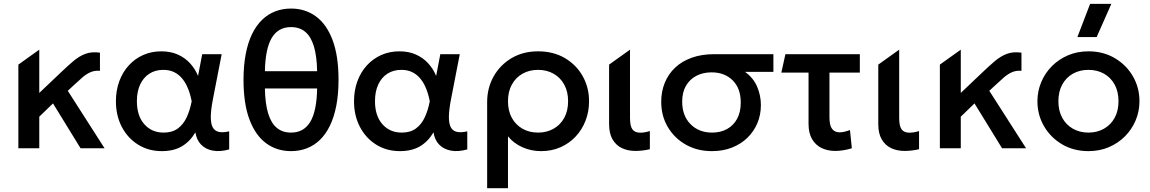

<svg xmlns="http://www.w3.org/2000/svg" viewBox="-20 -780 6048 1010"><path d="M76.6 0V-440.1L186.6 -518.8V-291.1L299.3 -398.2Q335.4 -432.6 365.7 -458.4Q396 -484.2 429 -496.7Q462 -509.1 505.8 -503V-407.5Q478.6 -409.8 457 -400.6Q435.4 -391.4 414.1 -373.3Q392.9 -355.1 366.9 -330.5L336.6 -302.4L530.1 0H403.8L258.8 -236L186.6 -166.2V0Z M831.3 15Q761.4 15 706.8 -18.9Q652.2 -52.8 621 -112.1Q589.8 -171.4 589.8 -247.5Q589.8 -304.6 607.5 -352.7Q625.2 -400.8 657.5 -436.1Q689.7 -471.3 733.2 -490.7Q776.8 -510 828.7 -510Q877.1 -510 914.9 -493.3Q952.7 -476.6 979.4 -447.5Q1006.2 -418.4 1021.9 -380.6L1043.7 -495H1146.1L1100.4 -260Q1089.2 -203.1 1088.9 -166.2Q1088.6 -129.4 1099.1 -110.1Q1109.6 -90.8 1131.3 -86.2Q1153.1 -81.6 1185.6 -89.1V5.9Q1137.9 19.4 1099.9 12.4Q1062 5.4 1037.9 -19.2Q1013.9 -43.9 1007.9 -83.8Q979.6 -35.6 936.7 -10.3Q893.8 15 831.3 15ZM840.9 -82.5Q885.8 -82.5 915 -103.8Q944.2 -125.1 961.7 -162.2Q979.1 -199.3 988.3 -247.1Q985.2 -263.9 979.1 -285.4Q973.1 -307 962.4 -329.2Q951.8 -351.4 935.3 -370.4Q918.9 -389.3 895.1 -400.9Q871.4 -412.5 838.8 -412.5Q796.9 -412.5 765.8 -392.5Q734.6 -372.5 717.3 -335.5Q700.1 -298.5 700.1 -247.9Q700.1 -170.7 739.1 -126.6Q778.1 -82.5 840.9 -82.5Z M1510.9 15Q1436.5 15 1380.2 -26.2Q1323.9 -67.5 1292.5 -150.8Q1261 -234 1261 -360Q1261 -436 1272.7 -496.2Q1284.3 -556.5 1306.1 -601.2Q1327.9 -646 1358.8 -675.8Q1389.6 -705.5 1427.9 -720.2Q1466.2 -735 1510.9 -735Q1585.2 -735 1641.5 -694Q1697.8 -653 1729.3 -569.8Q1760.8 -486.5 1760.8 -360Q1760.8 -284.5 1749.1 -224.2Q1737.4 -164 1715.6 -119Q1693.8 -74 1663 -44.2Q1632.1 -14.5 1593.8 0.2Q1555.5 15 1510.9 15ZM1510.9 -82.5Q1578.2 -82.5 1612.2 -139.1Q1646.2 -195.7 1648.2 -314.5H1373.5Q1374.9 -235.2 1390.5 -183.8Q1406.1 -132.3 1436.1 -107.4Q1466.1 -82.5 1510.9 -82.5ZM1373.5 -405.5H1648.2Q1646.8 -484.8 1631.2 -536.2Q1615.6 -587.7 1585.7 -612.6Q1555.7 -637.5 1510.9 -637.5Q1443.8 -637.5 1409.8 -581.1Q1375.8 -524.6 1373.5 -405.5Z M2083.8 15Q2013.9 15 1959.3 -18.9Q1904.8 -52.8 1873.5 -112.1Q1842.3 -171.4 1842.3 -247.5Q1842.3 -304.6 1860 -352.7Q1877.8 -400.8 1910 -436.1Q1942.2 -471.3 1985.8 -490.7Q2029.3 -510 2081.2 -510Q2129.6 -510 2167.4 -493.3Q2205.2 -476.6 2231.9 -447.5Q2258.7 -418.4 2274.4 -380.6L2296.2 -495H2398.6L2352.9 -260Q2341.8 -203.1 2341.4 -166.2Q2341.1 -129.4 2351.6 -110.1Q2362.1 -90.8 2383.8 -86.2Q2405.6 -81.6 2438.1 -89.1V5.9Q2390.4 19.4 2352.4 12.4Q2314.5 5.4 2290.4 -19.2Q2266.4 -43.9 2260.4 -83.8Q2232.1 -35.6 2189.2 -10.3Q2146.3 15 2083.8 15ZM2093.4 -82.5Q2138.2 -82.5 2167.5 -103.8Q2196.8 -125.1 2214.2 -162.2Q2231.6 -199.3 2240.8 -247.1Q2237.7 -263.9 2231.6 -285.4Q2225.6 -307 2214.9 -329.2Q2204.3 -351.4 2187.8 -370.4Q2171.4 -389.3 2147.6 -400.9Q2123.9 -412.5 2091.3 -412.5Q2049.4 -412.5 2018.2 -392.5Q1987.1 -372.5 1969.8 -335.5Q1952.6 -298.5 1952.6 -247.9Q1952.6 -170.7 1991.6 -126.6Q2030.6 -82.5 2093.4 -82.5Z M2542.6 210V-242.6Q2542.6 -317.2 2576.6 -377.8Q2610.7 -438.4 2671.1 -474.2Q2731.4 -510 2810.3 -510Q2891.1 -510 2951.4 -474.5Q3011.7 -439.1 3045.2 -379.4Q3078.7 -319.7 3078.7 -247.5Q3078.7 -192.9 3060.2 -145.2Q3041.8 -97.6 3008 -61.6Q2974.2 -25.6 2928.1 -5.3Q2881.9 15 2826.4 15Q2773.4 15 2727.2 -5.9Q2681.1 -26.9 2652.2 -62.9V210ZM2810.3 -82.5Q2856.3 -82.5 2892 -102.8Q2927.8 -123 2948.1 -159.9Q2968.4 -196.9 2968.4 -247.5Q2968.4 -298.1 2948 -335.2Q2927.6 -372.3 2891.8 -392.4Q2856.1 -412.5 2810.3 -412.5Q2764.5 -412.5 2728.8 -392.4Q2693.1 -372.3 2672.6 -335.2Q2652.2 -298.1 2652.2 -247.5Q2652.2 -196.9 2672.5 -159.9Q2692.9 -123 2728.6 -102.8Q2764.3 -82.5 2810.3 -82.5Z M3322.6 14Q3282.6 14 3251.2 -1Q3219.9 -16.1 3202 -47.2Q3184.1 -78.3 3184.1 -127V-440.1L3294.1 -518.8V-159.9Q3294.1 -116.4 3307 -99.2Q3319.9 -82 3348.2 -82Q3357.8 -82 3369.8 -83.8Q3381.9 -85.6 3398.6 -90.5V4.9Q3381.2 9.3 3359.8 11.7Q3338.3 14 3322.6 14Z M3724.8 15Q3648.2 15 3587.9 -19Q3527.7 -53 3493 -111.7Q3458.3 -170.3 3458.3 -244.1Q3458.3 -298.6 3477 -344.5Q3495.7 -390.4 3531.4 -424.2Q3567.2 -457.9 3618.9 -476.4Q3670.6 -495 3736.7 -495H4048.4V-401.8H3899.3Q3943.2 -370.3 3962.9 -323.9Q3982.6 -277.6 3982.6 -227.2Q3982.6 -176.2 3964.1 -132.2Q3945.6 -88.1 3911.5 -55.1Q3877.5 -22 3830.2 -3.5Q3782.8 15 3724.8 15ZM3726.1 -82.5Q3771 -82.5 3804.9 -101.4Q3838.8 -120.3 3857.8 -155.6Q3876.7 -190.9 3876.7 -240.6Q3876.7 -315.3 3834.2 -357.3Q3791.8 -399.4 3722.9 -399.4Q3678.9 -399.4 3644.1 -381.6Q3609.2 -363.8 3588.9 -329.5Q3568.6 -295.3 3568.6 -245.6Q3568.6 -171.2 3612.4 -126.9Q3656.3 -82.5 3726.1 -82.5Z M4373.6 14Q4333.9 14 4302.2 -1.2Q4270.5 -16.4 4251.9 -48Q4233.3 -79.5 4233.3 -128.2V-398.2H4090.2L4111.6 -495H4503.1V-398.2H4343.3V-162.8Q4343.3 -120.8 4356.9 -102.3Q4370.5 -83.9 4397.1 -83.9Q4408.4 -83.9 4421.8 -87Q4435.2 -90.1 4451.3 -95.9L4461.1 -0.1Q4439.9 6.6 4417 10.3Q4394.1 14 4373.6 14Z M4738.6 14Q4698.6 14 4667.2 -1Q4635.9 -16.1 4618 -47.2Q4600.1 -78.3 4600.1 -127V-440.1L4710.1 -518.8V-159.9Q4710.1 -116.4 4723 -99.2Q4735.9 -82 4764.2 -82Q4773.8 -82 4785.8 -83.8Q4797.9 -85.6 4814.6 -90.5V4.9Q4797.2 9.3 4775.8 11.7Q4754.3 14 4738.6 14Z M4924.1 0V-440.1L5034.1 -518.8V-291.1L5146.8 -398.2Q5182.9 -432.6 5213.2 -458.4Q5243.5 -484.2 5276.5 -496.7Q5309.5 -509.1 5353.3 -503V-407.5Q5326.1 -409.8 5304.5 -400.6Q5282.9 -391.4 5261.6 -373.3Q5240.4 -355.1 5214.4 -330.5L5184.1 -302.4L5377.6 0H5251.3L5106.3 -236L5034.1 -166.2V0Z M5705.7 15Q5627.8 15 5567.1 -20.8Q5506.5 -56.6 5471.9 -116.2Q5437.3 -175.9 5437.3 -247.5Q5437.3 -300.2 5457.2 -347.7Q5477 -395.2 5513.1 -431.7Q5549.2 -468.1 5598.2 -489.1Q5647.2 -510 5705.7 -510Q5783.6 -510 5844.2 -474.2Q5904.9 -438.4 5939.5 -378.8Q5974.1 -319.1 5974.1 -247.5Q5974.1 -194.8 5954.2 -147.3Q5934.4 -99.8 5898.2 -63.3Q5862.1 -26.9 5813.2 -5.9Q5764.3 15 5705.7 15ZM5705.7 -82.5Q5751.5 -82.5 5787.2 -102.8Q5822.9 -123 5843.4 -159.9Q5863.8 -196.9 5863.8 -247.5Q5863.8 -298.1 5843.5 -335.2Q5823.1 -372.3 5787.4 -392.4Q5751.7 -412.5 5705.7 -412.5Q5659.7 -412.5 5624 -392.4Q5588.2 -372.3 5567.9 -335.2Q5547.6 -298.1 5547.6 -247.5Q5547.6 -196.9 5568 -159.9Q5588.4 -123 5624.2 -102.8Q5659.9 -82.5 5705.7 -82.5ZM5647.5 -585 5714.4 -759.5H5826.1L5748.8 -585Z"/></svg>

Font: Geologica-Sharp
Style: Regular
Weight: 100
Designer: Sindre Bremnes, Frode Helland
Foundry: Monokrom Skriftforlag AS
Version: Version 1.010;gftools[0.9.28]